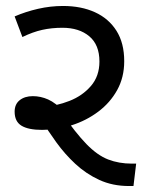

<svg xmlns="http://www.w3.org/2000/svg" viewBox="-20 -623 485 643"><path d="M412 0Q357 0 312.5 -20.5Q268 -41 232.5 -74Q197 -107 168.5 -146.5Q140 -186 116 -225L124 -265Q169 -268 212.5 -285Q256 -302 284.5 -335Q313 -368 313 -417Q313 -473 279 -501.5Q245 -530 189 -530Q153 -530 121.5 -523Q90 -516 55 -499L29 -568Q66 -584 107.5 -593.5Q149 -603 191 -603Q252 -603 298 -582Q344 -561 370 -520Q396 -479 396 -418Q396 -364 372.5 -321.5Q349 -279 309 -249Q269 -219 220 -203.5Q171 -188 121 -188Q75 -188 52 -202Q29 -216 29 -249Q29 -274 46 -287.5Q63 -301 90 -301Q116 -301 141 -290Q166 -279 199 -246H186Q233 -178 269.5 -140.5Q306 -103 342 -89Q378 -75 422 -75H436L427 0Z"/></svg>

Font: uguzrati85
Style: Book
Weight: 400
Designer: Jelle Bosma - Monotype Design Team, Universal Thirst
Foundry: Monotype Imaging Inc.
Version: Version 2.106